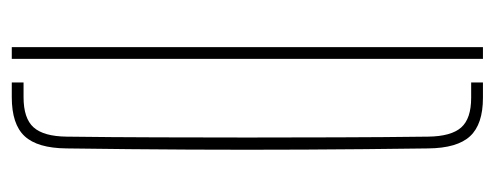

<svg xmlns="http://www.w3.org/2000/svg" viewBox="-277 -563 840 326"><g transform="rotate(90 143.0 -400.0)"><path d="M60 0V-800H80V0ZM120 0V-20H145Q181 -20 196.2 -37Q211.5 -54 212 -93Q213 -170 213.2 -246.8Q213.5 -323.5 213.5 -400Q213.5 -476.5 213.2 -553.2Q213 -630 212 -707Q211.5 -746 196.5 -763Q181.5 -780 146 -780H120V-800H146Q191 -800 211.2 -778.2Q231.5 -756.5 232 -707Q233.5 -597 234 -498.2Q234.5 -399.5 234 -301Q233.5 -202.5 232 -93Q231.5 -43.5 211.2 -21.8Q191 0 145 0Z"/></g></svg>

Font: Big Shoulders Stencil Thin
Style: Regular
Weight: 100
Designer: Patric King
Foundry: XO Type Co
Version: Version 2.001